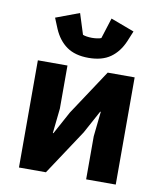

<svg xmlns="http://www.w3.org/2000/svg" viewBox="-87 -855 785 926"><g transform="rotate(10 306.0 -392.5)"><path d="M69 0ZM69 -525H214V-314L201 -192H204L265 -304L411 -525H543V0H398V-211L411 -333H408L347 -221L201 0H69ZM307 -579Q241 -579 200 -608Q159 -637 136 -691L115 -742L230 -785L262 -684Q268 -681 281 -679Q294 -677 307 -677Q320 -677 333 -679Q346 -681 352 -684L384 -785L499 -742L478 -691Q455 -637 414 -608Q373 -579 307 -579Z"/></g></svg>

Font: Aneliza ExtraBold
Style: Regular
Weight: 800
Designer: Mike Abbink, Paul van der Laan, Pieter van Rosmalen
Foundry: Bold Monday
Version: Version 3.001;September 8, 2019;FontCreator 11.5.0.2425 64-b